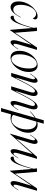

<svg xmlns="http://www.w3.org/2000/svg" viewBox="1429 -2110 881 3779"><g transform="rotate(90 1869.5 -220.5)"><path d="M299 -520Q330 -520 346 -507Q362 -494 362 -472Q362 -445 340 -427Q328 -455 305 -473Q282 -491 252 -491Q206 -491 165 -448Q124 -405 99.5 -334Q75 -263 75 -183Q75 -110 101 -75.5Q127 -41 170 -41Q207 -41 242 -75Q277 -109 315 -187H323Q227 12 120 12Q70 12 39 -29Q8 -70 8 -145Q8 -237 53 -324Q98 -411 166.5 -465.5Q235 -520 299 -520Z M290 -27Q290 -37 293 -49H299Q338 -49 369.5 -70.5Q401 -92 430.5 -149Q460 -206 491 -310L528 -437L521 -508H589L625 -74H626L914 -508H962L856 -149Q842 -101 842 -76Q842 -46 860 -46Q875 -46 890.5 -64Q906 -82 944 -138H953Q906 -67 872 -27.5Q838 12 809 12Q793 12 782 -3Q771 -18 771 -50Q771 -89 788 -147L863 -399H861L573 25H568L532 -406H530L499 -298Q451 -129 406.5 -58.5Q362 12 324 12Q308 12 299 1.5Q290 -9 290 -27Z M1113 12Q1050 12 1015 -33.5Q980 -79 980 -163Q980 -255 1022 -337.5Q1064 -420 1130.5 -470Q1197 -520 1266 -520Q1326 -520 1361.5 -475.5Q1397 -431 1397 -349Q1397 -256 1356 -172.5Q1315 -89 1249 -38.5Q1183 12 1113 12ZM1141 -4Q1190 -4 1233 -51Q1276 -98 1302 -177.5Q1328 -257 1328 -349Q1328 -431 1302.5 -467.5Q1277 -504 1239 -504Q1189 -504 1145.5 -458Q1102 -412 1075.5 -333.5Q1049 -255 1049 -164Q1049 -81 1075.5 -42.5Q1102 -4 1141 -4Z M1540 -441Q1540 -468 1523 -468Q1507 -468 1489 -447Q1471 -426 1433 -370H1424Q1474 -444 1508 -482Q1542 -520 1572 -520Q1588 -520 1598.5 -506Q1609 -492 1609 -463Q1609 -433 1596 -388L1508 -93H1516L1585 -232Q1654 -370 1710.5 -445Q1767 -520 1817 -520Q1840 -520 1855 -503Q1870 -486 1870 -449Q1870 -412 1855 -364L1772 -93H1779L1848 -232Q1917 -370 1973.5 -445Q2030 -520 2080 -520Q2103 -520 2118 -503Q2133 -486 2133 -449Q2133 -412 2118 -364L2052 -149Q2038 -101 2038 -77Q2038 -46 2056 -46Q2071 -46 2086.5 -64Q2102 -82 2140 -138H2149Q2102 -67 2068 -27.5Q2034 12 2005 12Q1989 12 1978 -3Q1967 -18 1967 -49Q1967 -89 1985 -147L2055 -375Q2065 -406 2065 -428Q2065 -449 2056.5 -458.5Q2048 -468 2035 -468Q2005 -468 1964.5 -414Q1924 -360 1858 -227L1745 0H1679L1792 -375Q1802 -406 1802 -428Q1802 -449 1793.5 -458.5Q1785 -468 1772 -468Q1742 -468 1701.5 -414Q1661 -360 1595 -227L1482 0H1415L1532 -395Q1540 -422 1540 -441Z M2415 -641 2378 -513Q2405 -520 2434 -520Q2507 -520 2550 -472Q2593 -424 2593 -338Q2593 -249 2551.5 -168Q2510 -87 2442.5 -37.5Q2375 12 2302 12Q2278 12 2230 4L2175 200H2106L2296 -464Q2242 -432 2177 -370H2168Q2233 -441 2301 -481L2347 -641ZM2332 -5Q2384 -5 2429 -46Q2474 -87 2500.5 -157.5Q2527 -228 2527 -312Q2527 -402 2492 -449.5Q2457 -497 2398 -497Q2389 -497 2373 -495L2241 -35Q2286 -5 2332 -5Z M2774 -520Q2791 -520 2802 -506Q2813 -492 2813 -463Q2813 -431 2799 -388L2713 -102H2714L3066 -508H3106L3000 -149Q2986 -101 2986 -76Q2986 -46 3004 -46Q3019 -46 3034.5 -64Q3050 -82 3088 -138H3097Q3050 -67 3016 -27.5Q2982 12 2953 12Q2937 12 2926 -3Q2915 -18 2915 -50Q2915 -89 2932 -147L3012 -418H3010L2615 25H2610L2734 -395Q2742 -422 2742 -441Q2742 -468 2725 -468Q2709 -468 2691 -447Q2673 -426 2635 -370H2626Q2676 -444 2710 -482Q2744 -520 2774 -520Z M3063 -27Q3063 -37 3066 -49H3072Q3111 -49 3142.5 -70.5Q3174 -92 3203.5 -149Q3233 -206 3264 -310L3301 -437L3294 -508H3362L3398 -74H3399L3687 -508H3735L3629 -149Q3615 -101 3615 -76Q3615 -46 3633 -46Q3648 -46 3663.5 -64Q3679 -82 3717 -138H3726Q3679 -67 3645 -27.5Q3611 12 3582 12Q3566 12 3555 -3Q3544 -18 3544 -50Q3544 -89 3561 -147L3636 -399H3634L3346 25H3341L3305 -406H3303L3272 -298Q3224 -129 3179.5 -58.5Q3135 12 3097 12Q3081 12 3072 1.5Q3063 -9 3063 -27Z"/></g></svg>

Font: Nyght Serif Light Italic
Style: Regular
Weight: 300
Italic angle: -16°
Designer: Maksym Kobuzan
Version: Version 0.410